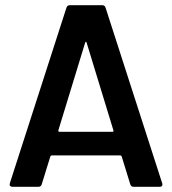

<svg xmlns="http://www.w3.org/2000/svg" viewBox="-20 -720 663 740"><path d="M482 -10 449 -117Q447 -121 444 -121H179Q176 -121 174 -117L141 -10Q138 0 128 0H28Q22 0 19 -3.5Q16 -7 18 -14L236 -690Q239 -700 249 -700H374Q384 -700 387 -690L605 -14Q606 -12 606 -9Q606 0 595 0H495Q485 0 482 -10ZM209 -212H413Q419 -212 417 -218L314 -555Q313 -559 311 -559Q309 -559 308 -555L205 -218Q204 -212 209 -212Z"/></svg>

Font: Barlow SemiBold
Style: Regular
Weight: 600
Designer: Jeremy Tribby
Foundry: Tribby Type
Version: Version 1.422